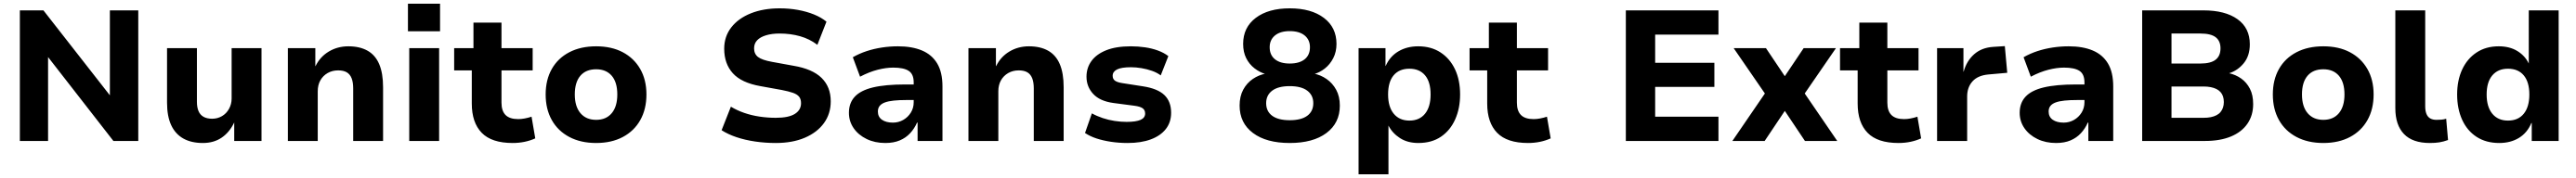

<svg xmlns="http://www.w3.org/2000/svg" viewBox="-20 -761 13877 961"><path d="M87 0V-705H214L577 -240H572V-705H725V0H591L235 -458H239V0Z M1073 11Q1011 11 968 -13Q925 -37 902.5 -85Q880 -133 880 -207V-501H1041V-211Q1041 -182 1049.5 -161.5Q1058 -141 1076.5 -130.5Q1095 -120 1123 -120Q1152 -120 1176 -134Q1200 -148 1214 -173.5Q1228 -199 1228 -229V-501H1389V0H1242V-100Q1217 -47 1174.5 -18Q1132 11 1073 11Z M1531 0V-501H1679V-404H1680Q1705 -455 1752 -483Q1799 -511 1857 -511Q1918 -511 1960 -487.5Q2002 -464 2023 -415Q2044 -366 2044 -290V0H1883V-284Q1883 -317 1874.5 -338.5Q1866 -360 1848.5 -370.5Q1831 -381 1802 -381Q1770 -381 1745 -366.5Q1720 -352 1706 -327Q1692 -302 1692 -268V0Z M2178 -592V-741H2351V-592ZM2185 0V-501H2346V0Z M2742 11Q2629 11 2575.5 -44Q2522 -99 2522 -202V-381H2427V-501H2531V-639H2682V-501H2850V-381H2682V-207Q2682 -162 2704 -140Q2726 -118 2772 -118Q2789 -118 2807.5 -121.5Q2826 -125 2844 -131L2864 -14Q2838 -2 2807 4.5Q2776 11 2742 11Z M3192 11Q3109 11 3047.5 -21.5Q2986 -54 2953 -113Q2920 -172 2920 -251Q2920 -330 2953 -388.5Q2986 -447 3047.5 -479Q3109 -511 3192 -511Q3275 -511 3335.5 -479Q3396 -447 3429.5 -388.5Q3463 -330 3463 -251Q3463 -172 3430 -113Q3397 -54 3336 -21.5Q3275 11 3192 11ZM3192 -114Q3246 -114 3276 -150Q3306 -186 3306 -251Q3306 -317 3276 -352Q3246 -387 3192 -387Q3137 -387 3107 -352Q3077 -317 3077 -251Q3077 -186 3107.5 -150Q3138 -114 3192 -114Z M4160 11Q4103 11 4048.5 3Q3994 -5 3948 -20.5Q3902 -36 3868 -58L3918 -185Q3951 -165 3990 -151.5Q4029 -138 4072.5 -131.5Q4116 -125 4160 -125Q4229 -125 4262.5 -146Q4296 -167 4296 -204Q4296 -226 4285.5 -239Q4275 -252 4252 -260Q4229 -268 4193 -275L4077 -296Q3975 -314 3928.5 -365.5Q3882 -417 3882 -498Q3882 -564 3920 -613Q3958 -662 4025.5 -689Q4093 -716 4181 -716Q4232 -716 4279 -707.5Q4326 -699 4365.5 -683Q4405 -667 4433 -644L4384 -519Q4342 -551 4290.5 -565.5Q4239 -580 4180 -580Q4139 -580 4107.5 -570.5Q4076 -561 4059.5 -543.5Q4043 -526 4043 -500Q4043 -470 4064 -453.5Q4085 -437 4140 -427L4255 -406Q4357 -389 4406.5 -340.5Q4456 -292 4456 -214Q4456 -147 4419.5 -96.5Q4383 -46 4316.5 -17.5Q4250 11 4160 11Z M4750 11Q4694 11 4649.5 -10.5Q4605 -32 4579.5 -69Q4554 -106 4554 -152Q4554 -205 4585.5 -239Q4617 -273 4683.5 -289Q4750 -305 4857 -305H4923V-221H4864Q4825 -221 4796 -218Q4767 -215 4748 -208Q4729 -201 4719.5 -189Q4710 -177 4710 -159Q4710 -130 4732 -114.5Q4754 -99 4791 -99Q4821 -99 4846.5 -113.5Q4872 -128 4887.5 -153Q4903 -178 4903 -209V-316Q4903 -361 4876 -378.5Q4849 -396 4793 -396Q4754 -396 4709 -384.5Q4664 -373 4614 -347L4575 -452Q4610 -472 4649.5 -485Q4689 -498 4732 -504.5Q4775 -511 4818 -511Q4894 -511 4947.5 -488.5Q5001 -466 5029.5 -418.5Q5058 -371 5058 -294V0H4924V-99H4921Q4907 -67 4884 -42Q4861 -17 4828 -3Q4795 11 4750 11Z M5198 0V-501H5346V-404H5347Q5372 -455 5419 -483Q5466 -511 5524 -511Q5585 -511 5627 -487.5Q5669 -464 5690 -415Q5711 -366 5711 -290V0H5550V-284Q5550 -317 5541.5 -338.5Q5533 -360 5515.5 -370.5Q5498 -381 5469 -381Q5437 -381 5412 -366.5Q5387 -352 5373 -327Q5359 -302 5359 -268V0Z M6056 11Q6009 11 5966 4.5Q5923 -2 5888 -13.5Q5853 -25 5826 -43L5863 -149Q5890 -134 5921.5 -123.5Q5953 -113 5986 -108Q6019 -103 6050 -103Q6101 -103 6125.5 -114Q6150 -125 6150 -148Q6150 -167 6136.5 -176.5Q6123 -186 6093 -190L5979 -205Q5906 -215 5870 -254Q5834 -293 5834 -347Q5834 -395 5861 -432Q5888 -469 5941 -490Q5994 -511 6073 -511Q6112 -511 6149.5 -505.5Q6187 -500 6219.5 -488Q6252 -476 6275 -458L6234 -354Q6214 -369 6187 -378.5Q6160 -388 6130.5 -393Q6101 -398 6074 -398Q6022 -398 5998.5 -386Q5975 -374 5975 -352Q5975 -334 5988 -325Q6001 -316 6029 -312L6138 -295Q6217 -283 6253.5 -248Q6290 -213 6290 -152Q6290 -101 6261.5 -64.5Q6233 -28 6180.5 -8.5Q6128 11 6056 11Z M6929 11Q6803 11 6731 -43Q6659 -97 6659 -191Q6659 -241 6678.5 -277Q6698 -313 6730.5 -335Q6763 -357 6802 -364V-360Q6768 -370 6739.5 -392Q6711 -414 6694.5 -447Q6678 -480 6678 -524Q6678 -613 6746 -664.5Q6814 -716 6929 -716Q7045 -716 7113 -664.5Q7181 -613 7181 -524Q7181 -481 7163.5 -447Q7146 -413 7118 -391Q7090 -369 7057 -360V-364Q7095 -357 7127.5 -334.5Q7160 -312 7179.5 -276Q7199 -240 7199 -191Q7199 -97 7127 -43Q7055 11 6929 11ZM6929 -112Q6991 -112 7023.5 -136Q7056 -160 7056 -204Q7056 -247 7023.5 -271.5Q6991 -296 6929 -296Q6867 -296 6834.5 -271.5Q6802 -247 6802 -204Q6802 -160 6834.5 -136Q6867 -112 6929 -112ZM6929 -418Q6981 -418 7009.5 -441Q7038 -464 7038 -506Q7038 -546 7009.5 -569.5Q6981 -593 6929 -593Q6878 -593 6849.5 -569.5Q6821 -546 6821 -506Q6821 -464 6849.5 -441Q6878 -418 6929 -418Z M7300 180V-501H7445V-405H7446Q7469 -457 7515 -484Q7561 -511 7621 -511Q7691 -511 7741.5 -478Q7792 -445 7819.5 -387Q7847 -329 7847 -251Q7847 -176 7820.5 -116.5Q7794 -57 7744 -23Q7694 11 7622 11Q7564 11 7523 -15.5Q7482 -42 7461 -83V180ZM7574 -110Q7628 -110 7658 -147Q7688 -184 7688 -251Q7688 -319 7658 -354.5Q7628 -390 7574 -390Q7519 -390 7489 -354.5Q7459 -319 7459 -251Q7459 -184 7489.5 -147Q7520 -110 7574 -110Z M8213 11Q8100 11 8046.5 -44Q7993 -99 7993 -202V-381H7898V-501H8002V-639H8153V-501H8321V-381H8153V-207Q8153 -162 8175 -140Q8197 -118 8243 -118Q8260 -118 8278.5 -121.5Q8297 -125 8315 -131L8335 -14Q8309 -2 8278 4.5Q8247 11 8213 11Z M8740 0V-705H9239V-574H8898V-422H9217V-292H8898V-131H9239V0Z M9314 0 9517 -297 9521 -210 9321 -501H9495L9603 -340H9590L9698 -501H9872L9672 -210L9676 -297L9879 0H9705L9590 -172H9603L9488 0Z M10209 11Q10096 11 10042.5 -44Q9989 -99 9989 -202V-381H9894V-501H9998V-639H10149V-501H10317V-381H10149V-207Q10149 -162 10171 -140Q10193 -118 10239 -118Q10256 -118 10274.5 -121.5Q10293 -125 10311 -131L10331 -14Q10305 -2 10274 4.5Q10243 11 10209 11Z M10417 0V-501H10559V-374H10560Q10576 -432 10616.5 -468Q10657 -504 10720 -508L10782 -512L10795 -368L10694 -359Q10637 -354 10608 -322Q10579 -290 10579 -240V0Z M11058 11Q11002 11 10957.5 -10.5Q10913 -32 10887.5 -69Q10862 -106 10862 -152Q10862 -205 10893.5 -239Q10925 -273 10991.5 -289Q11058 -305 11165 -305H11231V-221H11172Q11133 -221 11104 -218Q11075 -215 11056 -208Q11037 -201 11027.5 -189Q11018 -177 11018 -159Q11018 -130 11040 -114.5Q11062 -99 11099 -99Q11129 -99 11154.5 -113.5Q11180 -128 11195.5 -153Q11211 -178 11211 -209V-316Q11211 -361 11184 -378.5Q11157 -396 11101 -396Q11062 -396 11017 -384.5Q10972 -373 10922 -347L10883 -452Q10918 -472 10957.5 -485Q10997 -498 11040 -504.5Q11083 -511 11126 -511Q11202 -511 11255.5 -488.5Q11309 -466 11337.5 -418.5Q11366 -371 11366 -294V0H11232V-99H11229Q11215 -67 11192 -42Q11169 -17 11136 -3Q11103 11 11058 11Z M11522 0V-705H11852Q11969 -705 12035.5 -657.5Q12102 -610 12102 -522Q12102 -460 12069.5 -420Q12037 -380 11989 -365V-366Q12026 -358 12055.5 -337Q12085 -316 12102.5 -282Q12120 -248 12120 -199Q12120 -138 12089 -93Q12058 -48 12000 -24Q11942 0 11861 0ZM11680 -125H11853Q11875 -125 11892 -128.5Q11909 -132 11922.5 -139Q11936 -146 11944.5 -156.5Q11953 -167 11957.5 -180.5Q11962 -194 11962 -210Q11962 -227 11957.5 -240.5Q11953 -254 11944 -264Q11935 -274 11922 -280.5Q11909 -287 11891.5 -290.5Q11874 -294 11853 -294H11680ZM11680 -418H11836Q11891 -418 11917.5 -438.5Q11944 -459 11944 -500Q11944 -540 11918 -560Q11892 -580 11836 -580H11680Z M12498 11Q12415 11 12353.5 -21.5Q12292 -54 12259 -113Q12226 -172 12226 -251Q12226 -330 12259 -388.5Q12292 -447 12353.5 -479Q12415 -511 12498 -511Q12581 -511 12641.5 -479Q12702 -447 12735.5 -388.5Q12769 -330 12769 -251Q12769 -172 12736 -113Q12703 -54 12642 -21.5Q12581 11 12498 11ZM12498 -114Q12552 -114 12582 -150Q12612 -186 12612 -251Q12612 -317 12582 -352Q12552 -387 12498 -387Q12443 -387 12413 -352Q12383 -317 12383 -251Q12383 -186 12413.5 -150Q12444 -114 12498 -114Z M13072 11Q12979 11 12932.5 -37.5Q12886 -86 12886 -177V-705H13047V-187Q13047 -163 13053.5 -146.5Q13060 -130 13073.5 -122Q13087 -114 13108 -114Q13122 -114 13134.5 -115Q13147 -116 13160 -120L13170 -5Q13145 4 13123 7.5Q13101 11 13072 11Z M13446 11Q13375 11 13324 -22Q13273 -55 13246 -114.5Q13219 -174 13219 -251Q13219 -327 13246 -385.5Q13273 -444 13323.5 -477.5Q13374 -511 13443 -511Q13502 -511 13543.5 -485.5Q13585 -460 13605 -418V-705H13766V0H13621V-97H13619Q13597 -44 13552 -16.5Q13507 11 13446 11ZM13493 -110Q13548 -110 13578 -147Q13608 -184 13608 -251Q13608 -318 13578 -354Q13548 -390 13493 -390Q13439 -390 13408.5 -354Q13378 -318 13378 -251Q13378 -184 13408.5 -147Q13439 -110 13493 -110Z"/></svg>

Font: Nunito Sans 8pt ExtraBold
Style: Regular
Weight: 800
Version: Version 3.101;gftools[0.9.27]